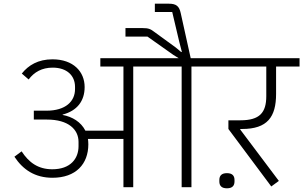

<svg xmlns="http://www.w3.org/2000/svg" viewBox="-20 -1013 1641 1039"><path d="M264 -51C391 -51 458 -126 458 -232C458 -242 457 -252 456 -261H648V0H701V-653H963V0H1016V-653H1164V-698H1012L958 -942C950 -980 933 -993 894 -993H818V-948H912L950 -787L964 -733L961 -731L931 -756L817 -839C795 -856 784 -861 752 -861H659V-815H778L918 -716L947 -698H523V-653H648V-306H442C418 -353 372 -381 319 -391V-393C396 -413 438 -465 438 -542C438 -625 377 -692 264 -692C186 -692 134 -660 98 -615L135 -583C165 -623 207 -647 265 -647C342 -647 386 -604 386 -543V-531C386 -465 336 -414 231 -414H163V-366H234C351 -366 405 -312 405 -245V-222C405 -154 361 -97 263 -97C186 -97 136 -134 97 -194L58 -165C104 -95 169 -51 264 -51Z M1208 6C1237 6 1249 -8 1249 -31V-39C1249 -62 1237 -76 1208 -76C1179 -76 1167 -62 1167 -39V-31C1167 -8 1179 6 1208 6ZM1448 -4 1489 -34 1280 -312V-315H1290C1427 -315 1474 -380 1474 -505V-653H1601V-698H1124V-653H1421V-493C1421 -403 1385 -362 1281 -362H1216V-315Z"/></svg>

Font: IBM Plex Devanagari Light
Style: Regular
Weight: 300
Designer: Mike Abbink, Paul van der Laan, Pieter van Rosmalen, Erin McLaughlin
Foundry: Bold Monday
Version: Version 1.0